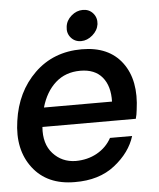

<svg xmlns="http://www.w3.org/2000/svg" viewBox="-52 -765 673 815"><g transform="rotate(-5 284.5 -357.5)"><path d="M313 -588.9Q286.1 -588.9 269.5 -608.4Q252.9 -627.9 256.8 -654.8Q259.8 -681.6 282 -700.9Q304.2 -720.2 331.1 -720.2Q357.9 -720.2 374.5 -701.2Q391.1 -682.1 388.2 -654.8Q384.3 -627.9 361.6 -608.4Q338.9 -588.9 313 -588.9ZM522 -276.9Q520 -256.8 515.1 -240.2H117.2Q111.3 -168.5 149.2 -126.7Q187 -85 245.1 -84Q295.9 -84 336.4 -106.4Q377 -128.9 398.9 -168.9H493.2Q472.2 -100.1 405 -47.1Q337.9 5.9 233.9 4.9Q116.7 4.9 55.9 -74.5Q-4.9 -153.8 13.2 -274.9Q30.3 -397.9 110.6 -476.1Q190.9 -554.2 312 -554.2Q427.2 -554.2 483.6 -478.5Q540 -402.8 522 -276.9ZM297.9 -463.9Q234.9 -463.9 192.4 -426Q149.9 -388.2 130.9 -321.8H420.9Q422.9 -387.7 391.4 -425.8Q359.9 -463.9 297.9 -463.9Z"/></g></svg>

Font: Oakes Grotesk
Style: Medium Italic
Weight: 500
Designer: Samuel Oakes
Foundry: Samuel Oakes
Version: Version 1.0 | wf-rip DC20170320